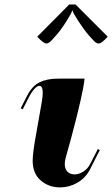

<svg xmlns="http://www.w3.org/2000/svg" viewBox="-20 -812 490 838"><path d="M309.6 -792.5 450.2 -651.9Q423.3 -622.1 410.2 -622.1Q402.3 -622.1 394 -629.6Q385.7 -637.2 368.7 -656.7Q348.6 -679.2 324 -716.8Q299.3 -754.4 296.9 -765.6H294.9Q292.5 -754.4 268.3 -716.6Q244.1 -678.7 224.1 -656.7Q211.4 -642.6 206.5 -637.2Q201.7 -631.8 195.1 -627Q188.5 -622.1 183.1 -622.1Q169.4 -622.1 142.6 -651.9L282.2 -792.5ZM415.5 -156.7 372.6 -72.3Q353 -34.7 317.6 -14.4Q282.2 5.9 242.2 5.9Q192.4 5.9 157.5 -24.7Q122.6 -55.2 122.6 -110.4Q122.6 -146 139.2 -235.4L162.6 -368.2Q166.5 -392.6 166.5 -406.2Q166.5 -437.5 151.9 -437.5Q143.1 -437.5 130.9 -424.6Q118.7 -411.6 107.4 -390.1L79.1 -335L70.3 -339.4L98.6 -394.5Q121.1 -438 153.8 -453.4Q186.5 -468.8 232.9 -468.8H349.1Q343.3 -407.2 291 -210.9L267.1 -125Q262.7 -108.9 262.7 -96.7Q262.7 -74.2 274.7 -62.5Q286.6 -50.8 305.2 -50.8Q324.2 -50.8 343.5 -63Q362.8 -75.2 373.5 -96.2L407.2 -161.6Z"/></svg>

Font: QumpellkaNo12
Style: Regular
Weight: 500
Designer: gluk (gluksza@wp.pl)
Foundry: gluk (gluksza@wp.pl)
Version: Version 00.480